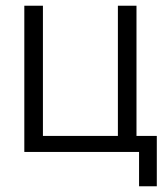

<svg xmlns="http://www.w3.org/2000/svg" viewBox="-20 -531 579 671"><path d="M392 -511H457V0H392ZM65 -511H130V0H65ZM123 0V-56H401V0ZM466 120V0H439V-56H528V120Z"/></svg>

Font: TikTok Sans 24pt Light
Style: Regular
Weight: 300
Version: Version 4.000